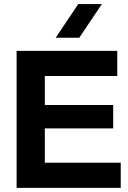

<svg xmlns="http://www.w3.org/2000/svg" viewBox="-20 -905 619 925"><path d="M545 -539H196V-399H525.3V-286.3H196V-121H561.7V0H60V-660H545ZM357 -885.3H470.7L362 -723.3H248.3Z"/></svg>

Font: Nata Sans
Style: Regular
Weight: 400
Designer: Daniel Uzquiano Cruz
Version: Version 1.001